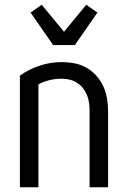

<svg xmlns="http://www.w3.org/2000/svg" viewBox="-20 -790 540 810"><path d="M64 0V-471Q102 -498 147.5 -513Q193 -528 240 -528Q267 -528 294 -523Q321 -518 344.5 -504.5Q368 -491 386.5 -470.5Q405 -450 416 -425.5Q427 -401 431.5 -374Q436 -347 436 -320V0H358V-320Q358 -337 356 -354Q354 -371 347.5 -387.5Q341 -404 330.5 -417.5Q320 -431 305.5 -440.5Q291 -450 274 -454Q257 -458 240 -458Q214 -458 189 -452Q164 -446 142 -434V0ZM204 -600 109 -737 156 -770 250 -656 344 -770 391 -737 296 -600Z"/></svg>

Font: Moesevka
Style: Regular
Weight: 400
Monospace: yes
Designer: Belleve Invis
Foundry: Belleve Invis
Version: Version 32.5.0; ttfautohint (v1.8.4)